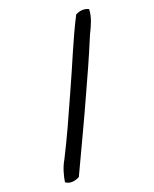

<svg xmlns="http://www.w3.org/2000/svg" viewBox="-140 -739 729 907"><g transform="rotate(-20 224.5 -285.5)"><path d="M418 -652C417 -613 400 -576 381 -538C326 -407 313 -381 270 -286C216 -165 153 -35 101 77C80 88 53 94 31 78C36 44 47 6 66 -26C116 -125 148 -197 198 -309C254 -431 298 -545 352 -649C373 -660 397 -663 418 -652Z"/></g></svg>

Font: Snowfall
Style: Rev
Weight: 400
Designer: Jasper
Foundry: Cannot Into Space Fonts
Version: Version 0.9